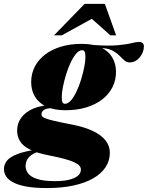

<svg xmlns="http://www.w3.org/2000/svg" viewBox="-106 -738 768 998"><path d="M567.5 -413.5Q553 -413.5 542 -422.8Q531 -432 518.5 -445.2Q506 -458.5 487.5 -470.2Q469 -482 440.5 -486.5Q412 -491 368 -482.5L374.5 -504.5Q457 -498.5 504.2 -502.8Q551.5 -507 576.8 -513.5Q602 -520 617 -520Q628 -520 635 -514.5Q642 -509 642 -496.5Q642 -482 636.5 -467.5Q631 -453 621.2 -440.8Q611.5 -428.5 597.8 -421Q584 -413.5 567.5 -413.5ZM231.5 -198.5Q248 -198.5 263.5 -216.8Q279 -235 292.5 -264Q306 -293 316 -326Q326 -359 332 -389.8Q338 -420.5 338 -441Q338 -462 333.8 -469.5Q329.5 -477 321.5 -477Q305 -477 289.5 -458.8Q274 -440.5 260.5 -411.2Q247 -382 237 -349Q227 -316 221 -285.5Q215 -255 215 -234Q215 -213.5 219.2 -206Q223.5 -198.5 231.5 -198.5ZM318.5 -510Q379 -510 418.2 -491.5Q457.5 -473 477.2 -440Q497 -407 497 -364Q497 -321 478.5 -284.5Q460 -248 425.5 -221.2Q391 -194.5 342.8 -179.8Q294.5 -165 234.5 -165Q174.5 -165 135 -183.8Q95.5 -202.5 75.8 -235.5Q56 -268.5 56 -311Q56 -354.5 74.5 -390.8Q93 -427 127.5 -453.8Q162 -480.5 210.2 -495.2Q258.5 -510 318.5 -510ZM138 239.5Q75 239.5 32 231.8Q-11 224 -37 210.2Q-63 196.5 -74.2 178.8Q-85.5 161 -85.5 141Q-85.5 117 -69.8 97.2Q-54 77.5 -14 62.2Q26 47 97.5 37.5H114.5L113.5 45Q88 51 71.5 59.2Q55 67.5 45.2 78Q35.5 88.5 31.2 100.5Q27 112.5 27 126Q27 145 40 163Q53 181 86.5 192.2Q120 203.5 180.5 203.5Q224.5 203.5 254.2 196Q284 188.5 299.2 175.2Q314.5 162 314.5 143.5Q314.5 132.5 306.8 123.5Q299 114.5 280 105.5Q261 96.5 228.8 87.8Q196.5 79 147.5 69.5Q83.5 57 47.5 38.2Q11.5 19.5 -2.8 -5.2Q-17 -30 -17 -59.5Q-17 -97.5 5 -127Q27 -156.5 68 -174Q109 -191.5 166.5 -191.5L167.5 -176Q133.5 -175.5 121.5 -166Q109.5 -156.5 109.5 -144.5Q109.5 -138 113.8 -132.8Q118 -127.5 132.5 -122Q147 -116.5 176.8 -109.5Q206.5 -102.5 258.5 -92.5Q331 -79 376.5 -57.2Q422 -35.5 443.5 -7Q465 21.5 465 55.5Q465 97 442.8 131Q420.5 165 378 189.2Q335.5 213.5 275 226.5Q214.5 239.5 138 239.5ZM175 -554.5 334 -718H439L497.5 -554.5H467.5L349 -660H407L215.5 -554.5Z"/></svg>

Font: Newsreader 60pt ExtraBold
Style: Italic
Weight: 800
Italic angle: -17°
Designer: Hugues Gentile
Foundry: Production Type
Version: Version 1.003